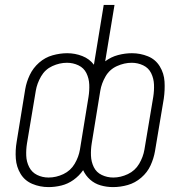

<svg xmlns="http://www.w3.org/2000/svg" viewBox="-20 -755 760 783"><path d="M442 -31Q417 -31 395 -41.5Q373 -52 362.5 -73.5Q352 -95 351 -120Q350 -145 354 -170L389 -385Q394 -415 410.5 -443.5Q427 -472 457 -485.5Q487 -499 517 -499Q542 -499 564 -488.5Q586 -478 596.5 -456.5Q607 -435 608 -410Q609 -385 605 -360L569 -145Q564 -115 547.5 -87Q531 -59 501.5 -45Q472 -31 442 -31ZM178 -31Q153 -31 131.5 -41.5Q110 -52 99 -73.5Q88 -95 87 -120Q86 -145 90 -170L126 -385Q131 -415 147.5 -443.5Q164 -472 193.5 -485.5Q223 -499 253 -499Q278 -499 300 -488.5Q322 -478 332.5 -456.5Q343 -435 344 -410Q345 -385 341 -360L306 -145Q301 -115 284.5 -87Q268 -59 238.5 -45Q209 -31 178 -31ZM178 8Q204 8 230.5 1.5Q257 -5 280 -21.5Q303 -38 319 -61Q329 -39 347.5 -22.5Q366 -6 390.5 1Q415 8 441 8Q471 8 501 -0.5Q531 -9 556 -30.5Q581 -52 594 -80.5Q607 -109 612 -138L648 -353Q653 -388 651 -422Q649 -456 631.5 -484.5Q614 -513 583 -525.5Q552 -538 518 -538Q490 -538 461.5 -530.5Q433 -523 409 -505L447 -735H403L363 -491Q345 -515 315.5 -526.5Q286 -538 254 -538Q225 -538 194.5 -529.5Q164 -521 139.5 -499.5Q115 -478 101.5 -449.5Q88 -421 83 -392L48 -177Q42 -142 44.5 -108Q47 -74 64 -46Q81 -18 112 -5Q143 8 178 8Z"/></svg>

Font: Iosevka Sparkle XLtObl
Style: Regular
Weight: 200
Italic angle: -9°
Designer: Belleve Invis
Foundry: Belleve Invis
Version: Version 4.5.0; ttfautohint (v1.8.3)